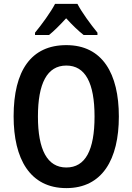

<svg xmlns="http://www.w3.org/2000/svg" viewBox="-20 -957 681 987"><path d="M378 -937H263C242 -896 194 -830 160 -789V-777H232C257 -797 289 -829 320 -863C351 -829 382 -799 410 -777H481V-789C445 -833 401 -893 378 -937ZM591 -358C591 -578 507 -725 321 -725C140 -725 50 -594 50 -359C50 -140 134 10 321 10C506 10 591 -138 591 -358ZM175 -358C175 -528 222 -620 321 -620C419 -620 466 -530 466 -358C466 -185 419 -96 321 -96C223 -96 175 -187 175 -358Z"/></svg>

Font: Noto Sans Arabic Cond SemBd
Style: Regular
Weight: 600
Width: 3
Designer: Monotype Design Team, Nadine Chahine, Nizar Qandah and Khaled Hosny
Foundry: Monotype Imaging Inc.
Version: Version 2.012